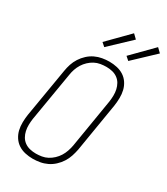

<svg xmlns="http://www.w3.org/2000/svg" viewBox="-235 -1069 1021 1177"><g transform="rotate(30 276.0 -480.5)"><path d="M199 8Q171 8 144.5 2Q118 -4 96.5 -18Q75 -32 60.5 -54Q46 -76 40 -101.5Q34 -127 34.5 -155Q35 -183 39 -210L97 -555Q101 -580 109 -604.5Q117 -629 131.5 -651.5Q146 -674 166 -692.5Q186 -711 210 -722.5Q234 -734 260 -738.5Q286 -743 310 -743Q338 -743 364.5 -737Q391 -731 412.5 -717Q434 -703 448.5 -681Q463 -659 469 -633.5Q475 -608 474.5 -580Q474 -552 470 -525L413 -180Q408 -155 400 -130.5Q392 -106 377.5 -83.5Q363 -61 343 -42.5Q323 -24 299 -12.5Q275 -1 249 3.5Q223 8 199 8ZM200 -29Q220 -29 241 -32.5Q262 -36 281 -46Q300 -56 316.5 -71.5Q333 -87 344.5 -105.5Q356 -124 363 -144.5Q370 -165 374 -186L431 -531Q434 -552 434.5 -574Q435 -596 430.5 -616.5Q426 -637 416 -654.5Q406 -672 389.5 -684Q373 -696 352.5 -701Q332 -706 310 -706Q290 -706 268.5 -702.5Q247 -699 228 -689Q209 -679 192.5 -663.5Q176 -648 164.5 -629.5Q153 -611 146 -590.5Q139 -570 136 -549L78 -204Q75 -183 74.5 -161Q74 -139 78.5 -118.5Q83 -98 93 -80.5Q103 -63 119.5 -51Q136 -39 157 -34Q178 -29 200 -29ZM407 -804 382 -826 523 -969 552 -941ZM237 -804 212 -826 353 -969 382 -941Z"/></g></svg>

Font: Iosevka Extralight
Style: Italic
Weight: 200
Italic angle: -9°
Monospace: yes
Designer: Belleve Invis
Foundry: Belleve Invis
Version: Version 32.5.0; ttfautohint (v1.8.4)